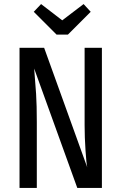

<svg xmlns="http://www.w3.org/2000/svg" viewBox="-20 -924 597 944"><path d="M481 0H360L148 -587Q154 -517 157.5 -462Q161 -407 161 -324V0H76V-689H197L409 -101Q405 -116 400.5 -183Q396 -250 396 -308V-689H481ZM426 -866 314 -754H258L146 -866L182 -904L286 -824L391 -904Z"/></svg>

Font: Fira Sans Compressed
Style: Regular
Weight: 400
Width: 1
Designer: bBox Type GmbH & Carrois Corporate GbR & Edenspiekermann AG
Foundry: bBox Type GmbH & Carrois Corporate GbR & Edenspiekermann AG
Version: Version 4.301